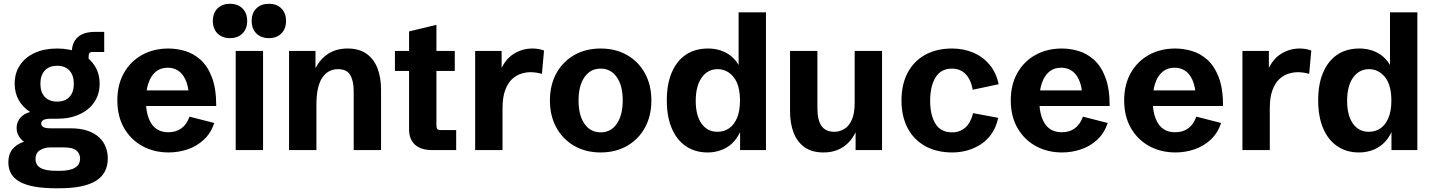

<svg xmlns="http://www.w3.org/2000/svg" viewBox="-20 -798 7626 1021"><path d="M275.9 203.1Q148.4 203.1 86.4 169.4Q24.4 135.7 24.4 65.4Q24.4 22 46.6 -4.9Q68.8 -31.7 107.4 -44.4Q89.4 -57.1 78.9 -76.2Q68.4 -95.2 68.4 -118.2Q68.4 -147.9 86.9 -170.4Q105.5 -192.9 140.1 -202.6Q101.6 -227.1 79.8 -265.4Q58.1 -303.7 58.1 -353Q58.1 -409.7 86.2 -451.7Q114.3 -493.7 165 -516.8Q215.8 -540 283.7 -540Q351.6 -540 402.3 -516.8Q453.1 -493.7 481.4 -451.4Q509.8 -409.2 509.8 -352.5Q509.8 -296.9 481.4 -254.9Q453.1 -212.9 402.1 -189.7Q351.1 -166.5 282.7 -166.5H247.6Q199.2 -166.5 199.2 -140.6Q199.2 -115.7 247.6 -115.7H354Q408.7 -115.7 446.3 -102.5Q483.9 -89.4 507.6 -67.1Q531.2 -44.9 542.2 -16.1Q553.2 12.7 553.2 44.4Q553.2 124.5 489.7 163.8Q426.3 203.1 294.9 203.1ZM279.3 110.4H296.9Q405.8 110.4 405.8 44.9Q405.8 19.5 386.7 2.7Q367.7 -14.2 317.4 -14.2H248Q217.8 -14.2 193.4 0.2Q168.9 14.6 168.9 48.3Q168.9 79.6 195.8 95Q222.7 110.4 279.3 110.4ZM283.7 -257.8Q326.2 -257.8 349.4 -282.7Q372.6 -307.6 372.6 -352.5Q372.6 -397.5 349.4 -422.9Q326.2 -448.2 283.7 -448.2Q241.7 -448.2 218.3 -423.1Q194.8 -397.9 194.8 -352.5Q194.8 -307.6 218.3 -282.7Q241.7 -257.8 283.7 -257.8ZM361.8 -464.4V-517.6Q361.8 -571.3 393.1 -599.9Q424.3 -628.4 483.9 -628.4H534.2V-521.5H475.6Q460.4 -521.5 455.8 -516.1Q451.2 -510.7 451.2 -494.6V-464.4Z M877 12.7Q799.3 12.7 737.5 -21Q675.8 -54.7 639.9 -116.9Q604 -179.2 604 -264.2Q604 -348.6 639.4 -410.6Q674.8 -472.7 736.1 -506.3Q797.4 -540 876 -540Q919.4 -540 964.1 -526.9Q1008.8 -513.7 1046.4 -480.2Q1084 -446.8 1106.9 -387Q1129.9 -327.1 1129.9 -234.4H697.3V-317.4H1000L984.9 -291.5Q981 -344.2 965.3 -376.5Q949.7 -408.7 925.8 -423.3Q901.9 -438 872.1 -438Q833.5 -438 807.6 -416Q781.7 -394 768.8 -354.7Q755.9 -315.4 755.9 -263.7Q755.9 -185.5 785.4 -140.1Q814.9 -94.7 876 -94.7Q915.5 -94.7 944.1 -115.2Q972.7 -135.7 987.8 -177.7L1119.6 -144Q1101.1 -89.4 1063.5 -54.7Q1025.9 -20 977.3 -3.7Q928.7 12.7 877 12.7Z M1233.4 0V-527.3H1378.9V0ZM1202.6 -595.2Q1161.6 -595.2 1136.7 -620.1Q1111.8 -645 1111.8 -686.5Q1111.8 -728.5 1136.7 -753.2Q1161.6 -777.8 1202.6 -777.8Q1244.6 -777.8 1269.5 -753.2Q1294.4 -728.5 1294.4 -686.5Q1294.4 -645 1269.5 -620.1Q1244.6 -595.2 1202.6 -595.2ZM1409.7 -595.2Q1368.2 -595.2 1343.3 -620.1Q1318.4 -645 1318.4 -686.5Q1318.4 -728.5 1343.3 -753.2Q1368.2 -777.8 1409.7 -777.8Q1451.7 -777.8 1476.3 -753.2Q1501 -728.5 1501 -686.5Q1501 -645 1476.3 -620.1Q1451.7 -595.2 1409.7 -595.2Z M1517.1 0V-527.3H1657.7V-405.8L1654.3 -427.7Q1678.2 -480 1722.2 -510Q1766.1 -540 1828.1 -540Q1889.6 -540 1929 -512.2Q1968.3 -484.4 1987.3 -435.1Q2006.3 -385.7 2006.3 -321.3V0H1860.8V-312Q1860.8 -368.2 1842.3 -399.2Q1823.7 -430.2 1777.8 -430.2Q1723.6 -430.2 1693.1 -383.8Q1662.6 -337.4 1662.6 -241.7V0Z M2276.9 0Q2218.3 0 2186.8 -28.6Q2155.3 -57.1 2155.3 -110.8V-420.9H2080.1V-527.3H2155.3V-630.9L2300.8 -666V-527.3H2398.4V-420.9H2300.8V-133.8Q2300.8 -117.7 2305.4 -112.1Q2310.1 -106.4 2325.2 -106.4H2405.8V0Z M2506.8 0V-527.3H2647.5V-408.7L2641.6 -424.3Q2666.5 -482.9 2711.9 -511.5Q2757.3 -540 2811 -540Q2826.2 -540 2841.8 -537.6Q2857.4 -535.2 2873 -529.3L2861.8 -405.3Q2830.1 -414.1 2800.8 -414.1Q2776.9 -414.1 2750.7 -405.8Q2724.6 -397.5 2702.4 -376.7Q2680.2 -356 2666.3 -318.1Q2652.3 -280.3 2652.3 -221.7V0Z M3173.8 12.7Q3094.2 12.7 3033.4 -22.5Q2972.7 -57.6 2938.5 -119.9Q2904.3 -182.1 2904.3 -263.7Q2904.3 -345.7 2938.5 -408Q2972.7 -470.2 3033.4 -505.1Q3094.2 -540 3173.8 -540Q3253.9 -540 3314.7 -505.1Q3375.5 -470.2 3409.7 -408Q3443.8 -345.7 3443.8 -263.7Q3443.8 -181.6 3409.7 -119.4Q3375.5 -57.1 3314.5 -22.2Q3253.4 12.7 3173.8 12.7ZM3174.3 -94.2Q3228.5 -94.2 3260 -139.9Q3291.5 -185.5 3291.5 -263.7Q3291.5 -342.3 3260 -387.7Q3228.5 -433.1 3173.8 -433.1Q3119.6 -433.1 3088.1 -387.7Q3056.6 -342.3 3056.6 -263.7Q3056.6 -185.1 3088.1 -139.6Q3119.6 -94.2 3174.3 -94.2Z M3742.2 12.7Q3676.3 12.7 3627.4 -20.5Q3578.6 -53.7 3552.2 -115.7Q3525.9 -177.7 3525.9 -264.6Q3525.9 -351.6 3552.5 -413.3Q3579.1 -475.1 3627.9 -507.6Q3676.8 -540 3744.6 -540Q3802.7 -540 3848.4 -513.2Q3894 -486.3 3922.9 -424.8L3907.7 -423.8V-732.4H4053.2V0H3915.5V-106L3917 -98.6Q3890.6 -41.5 3845.2 -14.4Q3799.8 12.7 3742.2 12.7ZM3795.4 -97.2Q3829.6 -97.2 3856.4 -115.2Q3883.3 -133.3 3899.2 -170.4Q3915 -207.5 3915 -262.7Q3915 -346.2 3880.9 -388.2Q3846.7 -430.2 3796.4 -430.2Q3743.7 -430.2 3711.7 -385.7Q3679.7 -341.3 3679.7 -261.7Q3679.7 -184.1 3710.7 -140.6Q3741.7 -97.2 3795.4 -97.2Z M4358.9 12.7Q4297.9 12.7 4258.5 -15.1Q4219.2 -43 4200.2 -92.3Q4181.2 -141.6 4181.2 -206.1V-527.3H4326.7V-223.1Q4326.7 -159.2 4348.6 -128.2Q4370.6 -97.2 4417 -97.2Q4444.3 -97.2 4469 -111.6Q4493.7 -126 4509.3 -159.7Q4524.9 -193.4 4524.9 -251.5V-527.3H4670.4V0H4529.8V-123.5L4533.2 -102.1Q4509.8 -48.3 4465.6 -17.8Q4421.4 12.7 4358.9 12.7Z M5043.9 12.7Q4960.9 12.7 4900.1 -21Q4839.4 -54.7 4806.6 -116.7Q4773.9 -178.7 4773.9 -264.2Q4773.9 -349.1 4806.6 -411.1Q4839.4 -473.1 4899.9 -506.6Q4960.4 -540 5043.5 -540Q5103 -540 5154.3 -518.6Q5205.6 -497.1 5241.5 -454.8Q5277.3 -412.6 5290.5 -350.1L5152.8 -320.8Q5142.1 -377 5113.8 -405Q5085.4 -433.1 5042.5 -433.1Q4983.4 -433.1 4954.8 -386.2Q4926.3 -339.4 4926.3 -262.2Q4926.3 -185.5 4954.6 -139.9Q4982.9 -94.2 5043 -94.2Q5084.5 -94.2 5113 -119.4Q5141.6 -144.5 5154.8 -196.3L5288.1 -171.4Q5278.3 -123.5 5254.4 -88.6Q5230.5 -53.7 5197 -31.5Q5163.6 -9.3 5124.5 1.7Q5085.4 12.7 5043.9 12.7Z M5627.9 12.7Q5550.3 12.7 5488.5 -21Q5426.8 -54.7 5390.9 -116.9Q5355 -179.2 5355 -264.2Q5355 -348.6 5390.4 -410.6Q5425.8 -472.7 5487.1 -506.3Q5548.3 -540 5627 -540Q5670.4 -540 5715.1 -526.9Q5759.8 -513.7 5797.4 -480.2Q5835 -446.8 5857.9 -387Q5880.9 -327.1 5880.9 -234.4H5448.2V-317.4H5751L5735.8 -291.5Q5731.9 -344.2 5716.3 -376.5Q5700.7 -408.7 5676.8 -423.3Q5652.8 -438 5623 -438Q5584.5 -438 5558.6 -416Q5532.7 -394 5519.8 -354.7Q5506.8 -315.4 5506.8 -263.7Q5506.8 -185.5 5536.4 -140.1Q5565.9 -94.7 5627 -94.7Q5666.5 -94.7 5695.1 -115.2Q5723.6 -135.7 5738.8 -177.7L5870.6 -144Q5852.1 -89.4 5814.5 -54.7Q5776.9 -20 5728.3 -3.7Q5679.7 12.7 5627.9 12.7Z M6231 12.7Q6153.3 12.7 6091.6 -21Q6029.8 -54.7 5993.9 -116.9Q5958 -179.2 5958 -264.2Q5958 -348.6 5993.4 -410.6Q6028.8 -472.7 6090.1 -506.3Q6151.4 -540 6230 -540Q6273.4 -540 6318.1 -526.9Q6362.8 -513.7 6400.4 -480.2Q6438 -446.8 6460.9 -387Q6483.9 -327.1 6483.9 -234.4H6051.3V-317.4H6354L6338.9 -291.5Q6335 -344.2 6319.3 -376.5Q6303.7 -408.7 6279.8 -423.3Q6255.9 -438 6226.1 -438Q6187.5 -438 6161.6 -416Q6135.7 -394 6122.8 -354.7Q6109.9 -315.4 6109.9 -263.7Q6109.9 -185.5 6139.4 -140.1Q6168.9 -94.7 6230 -94.7Q6269.5 -94.7 6298.1 -115.2Q6326.7 -135.7 6341.8 -177.7L6473.6 -144Q6455.1 -89.4 6417.5 -54.7Q6379.9 -20 6331.3 -3.7Q6282.7 12.7 6231 12.7Z M6586.9 0V-527.3H6727.5V-408.7L6721.7 -424.3Q6746.6 -482.9 6792 -511.5Q6837.4 -540 6891.1 -540Q6906.2 -540 6921.9 -537.6Q6937.5 -535.2 6953.1 -529.3L6941.9 -405.3Q6910.2 -414.1 6880.9 -414.1Q6856.9 -414.1 6830.8 -405.8Q6804.7 -397.5 6782.5 -376.7Q6760.3 -356 6746.3 -318.1Q6732.4 -280.3 6732.4 -221.7V0Z M7206.1 12.7Q7140.1 12.7 7091.3 -20.5Q7042.5 -53.7 7016.1 -115.7Q6989.7 -177.7 6989.7 -264.6Q6989.7 -351.6 7016.4 -413.3Q7043 -475.1 7091.8 -507.6Q7140.6 -540 7208.5 -540Q7266.6 -540 7312.3 -513.2Q7357.9 -486.3 7386.7 -424.8L7371.6 -423.8V-732.4H7517.1V0H7379.4V-106L7380.9 -98.6Q7354.5 -41.5 7309.1 -14.4Q7263.7 12.7 7206.1 12.7ZM7259.3 -97.2Q7293.5 -97.2 7320.3 -115.2Q7347.2 -133.3 7363 -170.4Q7378.9 -207.5 7378.9 -262.7Q7378.9 -346.2 7344.7 -388.2Q7310.5 -430.2 7260.3 -430.2Q7207.5 -430.2 7175.5 -385.7Q7143.6 -341.3 7143.6 -261.7Q7143.6 -184.1 7174.6 -140.6Q7205.6 -97.2 7259.3 -97.2Z"/></svg>

Font: Schibsted Grotesk
Style: Bold
Weight: 700
Designer: Bakken & Baeck AS, Henrik Kongsvoll
Foundry: Schibsted ASA
Version: Version 1.100;gftools[0.9.25]